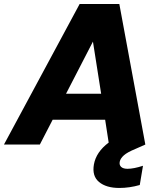

<svg xmlns="http://www.w3.org/2000/svg" viewBox="-55 -722 812 959"><path d="M342.8 -702.1H541L670.9 0L621.1 22Q580.6 38.6 563.5 54Q546.4 69.3 543 85.9Q540 102.5 550.3 111.8Q560.5 121.1 582 121.1Q612.8 121.1 659.2 106L643.1 202.1Q591.8 216.8 541 216.8Q475.6 216.8 439.7 187Q403.8 157.2 414.1 99.1Q425.3 37.1 487.8 -9.8L470.2 -124H208L144 0H-35.2ZM450.2 -253.9 409.2 -514.2 274.9 -253.9Z"/></svg>

Font: SVN-Poppins
Style: Bold Italic
Weight: 700
Italic angle: -10°
Designer: Ninad Kale (Devanagari), Jonny Pinhorn (Latin)
Foundry: Indian Type Foundry
Version: Version 3.002 2017